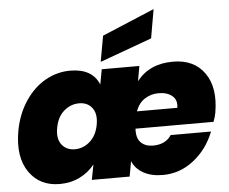

<svg xmlns="http://www.w3.org/2000/svg" viewBox="-57 -911 1176 985"><g transform="rotate(-5 531.0 -419.0)"><path d="M756.8 -413.1Q717.3 -413.1 685.5 -392.8Q653.8 -372.6 638.2 -330.1H846.2Q852.5 -369.6 826.9 -391.4Q801.3 -413.1 756.8 -413.1ZM1007.8 -193.8Q973.1 -105 901.9 -49.1Q830.6 6.8 743.2 6.8Q683.6 6.8 642.8 -15.9Q602.1 -38.6 585.9 -78.1L571.8 0H377L392.1 -78.1Q360.8 -38.6 314.5 -15.9Q268.1 6.8 211.9 6.8Q108.9 6.8 54.7 -71.3Q0.5 -149.4 22.9 -280.8Q38.6 -368.2 82.5 -434.1Q126.5 -500 186.8 -533.9Q247.1 -567.9 314.9 -567.9Q428.2 -567.9 462.9 -483.9L477.1 -561H670.9L657.2 -483.9Q722.7 -567.9 844.2 -567.9Q952.6 -567.9 1006.3 -491.9Q1060.1 -416 1038.1 -288.1Q1033.7 -264.2 1024.9 -242.2H623Q620.1 -193.4 643.1 -170.7Q666 -147.9 705.1 -147.9Q770.5 -147.9 799.8 -193.8ZM223.1 -280.8Q212.9 -226.6 236.8 -195.3Q260.7 -164.1 304.2 -164.1Q348.1 -164.1 382.6 -194.8Q417 -225.6 426.8 -280.8Q436.5 -335 413.1 -366Q389.6 -397 346.2 -397Q301.8 -397 267.1 -366.5Q232.4 -335.9 223.1 -280.8ZM499 -731.9 769 -845.2 743.2 -696.8 475.1 -599.1Z"/></g></svg>

Font: Poppins ExtraBold
Style: Italic
Weight: 800
Italic angle: -10°
Designer: Ninad Kale (Devanagari), Jonny Pinhorn (Latin)
Foundry: Indian Type Foundry
Version: Version 3.200;PS 1.000;hotconv 16.6.54;makeotf.lib2.5.65590